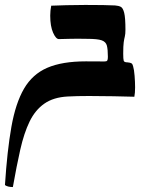

<svg xmlns="http://www.w3.org/2000/svg" viewBox="-80 -392 626 776"><path d="M-28 364Q-49 364 -60 356Q-51 217 -34 121Q-17 25 17 -33.5Q51 -92 111 -118Q171 -144 267 -144Q347 -144 385.5 -142.5Q424 -141 435 -140Q447 -139 451.5 -136Q456 -133 458 -124Q462 -111 464 -85.5Q466 -60 466 -39Q466 -16 463 -1Q428 -2 378.5 -3Q329 -4 279.5 -4Q230 -4 194 -2Q136 1 99 27Q62 53 39.5 99.5Q17 146 2 212.5Q-13 279 -28 364ZM423 -97 377 -100 320 -143Q346 -143 351 -145Q356 -147 356 -163Q356 -192 352 -207.5Q348 -223 331 -229Q314 -235 273 -235Q232 -236 197.5 -235Q163 -234 158 -234Q146 -234 134.5 -260Q123 -286 123 -329Q123 -339 124 -349Q125 -359 127 -369Q151 -370 188 -371Q225 -372 264.5 -372Q304 -372 336.5 -371.5Q369 -371 385 -370Q399 -369 408 -364.5Q417 -360 422 -340Q427 -320 427 -272Q427 -254 424.5 -244.5Q422 -235 420 -221Q418 -207 418 -175Q418 -153 420 -146.5Q422 -140 435 -140Z"/></svg>

Font: Alkalami
Style: Regular
Weight: 400
Designer: Becca Hirsbrunner Spalinger
Foundry: SIL International
Version: Version 2.000